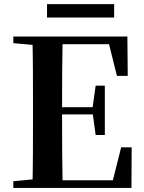

<svg xmlns="http://www.w3.org/2000/svg" viewBox="-20 -919 706 939"><path d="M210 -833.1V-898.8H538.2V-833.1ZM45.1 0V-32.6L198.2 -47.3H212.6V0ZM138.6 0Q140.6 -85.2 141 -171.8Q141.4 -258.5 141.4 -346.1V-393.6Q141.4 -481.3 141 -567.7Q140.6 -654.1 138.6 -740.5H286.3Q284.6 -655.6 284.1 -567.7Q283.6 -479.8 283.6 -387.2V-359.2Q283.6 -263 284.1 -174.8Q284.6 -86.6 286.3 0ZM212.6 0V-37.4H595.3L523.6 -3.7L572.5 -198.6H623.9L622.9 0ZM212.6 -359.5V-394.7H458.6V-359.5ZM447.8 -258.7 432.6 -369.7V-390.7L447.8 -500.1H492.7V-258.7ZM45.1 -707.9V-740.5H212.6V-694.2H198.2ZM551.8 -548 504.4 -738.1 574.9 -702.9H212.6V-740.5H603L604.7 -548Z"/></svg>

Font: Noto Serif SC
Style: Regular
Weight: 200
Designer: Ryoko NISHIZUKA 西塚涼子 (kana & ideographs); Frank Grießhammer (Latin, Greek & Cyrillic); Wenlong ZHANG 张文龙 (bopomofo); San
Foundry: Adobe
Version: Version 2.001;hotconv 1.1.0;makeotfexe 2.6.0